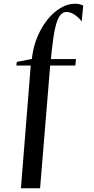

<svg xmlns="http://www.w3.org/2000/svg" viewBox="-20 -843 508 1037"><path d="M93 174 146 -489H68.5L70.5 -508.5L152 -524.5L154.5 -543.5Q162 -598 183.8 -648.2Q205.5 -698.5 237.2 -738Q269 -777.5 307.5 -800.2Q346 -823 386 -823Q398.5 -823 410 -820.2Q421.5 -817.5 429.5 -812.5L421 -727Q404.5 -749.5 382.2 -764Q360 -778.5 338.5 -778.5Q318 -778.5 303.2 -758Q288.5 -737.5 278.2 -692.8Q268 -648 260 -574L255 -524H390.5L387 -489H251L196.5 174Z"/></svg>

Font: Merriweather 144pt Medium
Style: Regular
Weight: 500
Version: Version 2.100